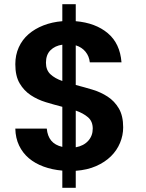

<svg xmlns="http://www.w3.org/2000/svg" viewBox="-20 -808 694 915"><path d="M277 5Q229 1 188 -14Q147 -29 117.5 -54Q88 -79 71 -114.5Q54 -150 53 -195H203Q206 -160 224 -138Q242 -116 277 -108V-299Q238 -309 198.5 -321Q159 -333 126.5 -354.5Q94 -376 73.5 -411Q53 -446 53 -502Q53 -546 69.5 -582.5Q86 -619 116 -645Q146 -671 187 -687Q228 -703 277 -707V-788H341V-707Q435 -699 493.5 -650Q552 -601 559 -511H408Q405 -540 387.5 -561.5Q370 -583 341 -592V-403Q380 -393 420 -381Q460 -369 493 -347.5Q526 -326 546.5 -291Q567 -256 567 -201Q567 -163 552 -127Q537 -91 508.5 -63Q480 -35 438 -16.5Q396 2 341 6V87H277ZM422 -195Q422 -230 399 -249.5Q376 -269 341 -281V-106Q379 -113 400.5 -137Q422 -161 422 -195ZM199 -509Q199 -474 220.5 -454Q242 -434 277 -422V-595Q242 -590 220.5 -568.5Q199 -547 199 -509Z"/></svg>

Font: SVN-Poppins SemiBold
Style: Regular
Weight: 600
Designer: Ninad Kale (Devanagari), Jonny Pinhorn (Latin)
Foundry: Indian Type Foundry
Version: Version 3.002 2017